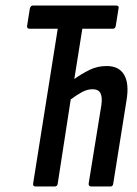

<svg xmlns="http://www.w3.org/2000/svg" viewBox="-20 -675 497 695"><path d="M109 0Q98 0 100 -11L189 -571H87Q77 -571 78 -581L88 -644Q91 -655 99 -655H400Q412 -655 409 -644L399 -581Q397 -571 389 -571H278L249 -389Q274 -407 303 -421.5Q332 -436 366 -436Q411 -436 429.5 -404Q448 -372 438 -312L390 -11Q389 0 380 0H310Q300 0 301 -11L347 -295Q351 -324 343.5 -338Q336 -352 315 -352Q296 -352 276.5 -341.5Q257 -331 236 -315L189 -11Q188 0 178 0Z"/></svg>

Font: Sofia Sans Extra Condensed SemiBold
Style: Italic
Weight: 600
Italic angle: -9°
Designer: Botio Nikoltchev, Ani Petrova
Foundry: lettersoup
Version: Version 4.101